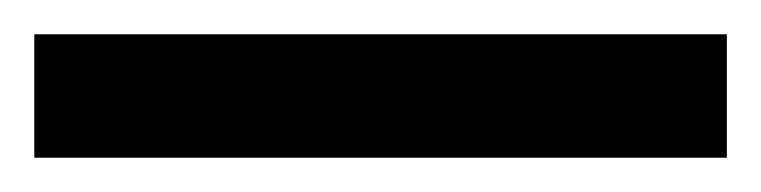

<svg xmlns="http://www.w3.org/2000/svg" viewBox="-22 70 444 112"><path d="M-2 162V90H402V162Z"/></svg>

Font: Noto Sans Malayalam Condensed Black
Style: Regular
Weight: 900
Width: 3
Designer: Jelle Bosma - Monotype Design Team
Foundry: Monotype Imaging Inc.
Version: Version 2.104; ttfautohint (v1.8.4.7-5d5b)